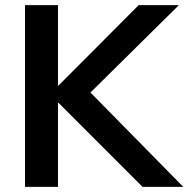

<svg xmlns="http://www.w3.org/2000/svg" viewBox="-20 -725 731 745"><path d="M77 0V-705H205V-393H207L518 -705H674L331 -366L691 0H533L207 -326H205V0Z"/></svg>

Font: Nunito Sans
Style: Bold
Weight: 700
Designer: Vernon Adams
Foundry: Vernon Adams
Version: Version 3.101; ttfautohint (v1.8.4.7-5d5b);gftools[0.9.27]